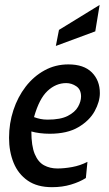

<svg xmlns="http://www.w3.org/2000/svg" viewBox="-20 -766 453 796"><path d="M336 -28Q310 -11.5 274.2 -0.8Q238.5 10 195.5 10Q134.5 10 95 -17.2Q55.5 -44.5 36.5 -91Q17.5 -137.5 17.5 -194.5Q17.5 -254.5 35.5 -309.2Q53.5 -364 86.5 -406.8Q119.5 -449.5 164.5 -474.2Q209.5 -499 263.5 -499Q327.5 -499 360.8 -465.8Q394 -432.5 394 -380Q394 -344.5 372.5 -305.2Q351 -266 305 -238.8Q259 -211.5 186 -211.5Q165.5 -211.5 145.5 -214Q125.5 -216.5 110 -221Q110 -161 124 -127.5Q138 -94 162.5 -80.8Q187 -67.5 218 -67.5Q246 -67.5 279.2 -73.5Q312.5 -79.5 342.5 -95ZM254.5 -421.5Q212 -421.5 177.2 -389.2Q142.5 -357 121 -280.5Q134.5 -275.5 147.8 -272.8Q161 -270 177.5 -270Q231 -270 261 -285.5Q291 -301 303.5 -323.2Q316 -345.5 316 -366Q316 -395 296.5 -408.2Q277 -421.5 254.5 -421.5ZM211.5 -575.5 224.5 -642 393 -745.5 375 -636Z"/></svg>

Font: Cabin Condensed
Style: Italic
Weight: 400
Width: 3
Italic angle: -10°
Designer: Pablo Impallari
Foundry: Pablo Impallari. http://www.impallari.com Igino Marini. http://www.ikern.com
Version: Version 3.001; ttfautohint (v1.8.3)